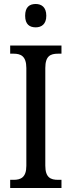

<svg xmlns="http://www.w3.org/2000/svg" viewBox="-20 -942 358 962"><path d="M159 -805C187 -805 212 -820 212 -863C212 -907 187 -922 159 -922C128 -922 106 -907 106 -863C106 -820 128 -805 159 -805ZM31 0H288V-41H271C234 -41 207 -52 207 -112V-601C207 -662 233 -673 271 -673H288V-714H31V-673H48C83 -673 112 -662 112 -601V-111C112 -52 83 -41 48 -41H31Z"/></svg>

Font: Noto Serif Lao Condensed
Style: Regular
Weight: 400
Width: 3
Designer: Monotype Design Team
Foundry: Monotype Imaging Inc.
Version: Version 2.003